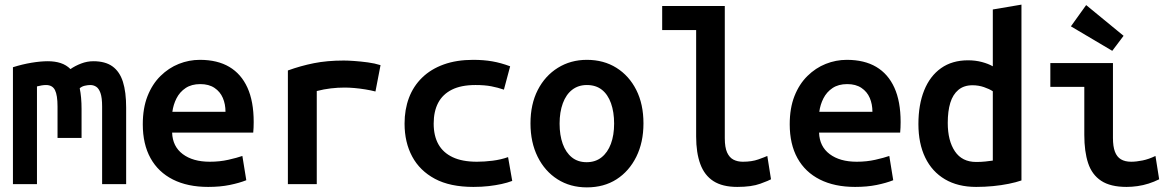

<svg xmlns="http://www.w3.org/2000/svg" viewBox="-20 -797 5080 831"><path d="M36 0V-506Q77 -519 116.5 -525.5Q156 -532 187 -532Q218 -532 242.5 -524Q267 -516 285 -498Q305 -512 331 -522Q357 -532 384 -532Q436 -532 467 -509.5Q498 -487 512 -443Q526 -399 526 -331V0H422V-336Q422 -374 415 -394Q408 -414 396.5 -421.5Q385 -429 371 -429Q360 -429 347 -426Q334 -423 325 -415Q329 -396 331 -373.5Q333 -351 333 -325V-200H229V-336Q229 -385 218 -407Q207 -429 179 -429Q171 -429 161 -427.5Q151 -426 140 -423V0Z M881 12Q792 12 728.5 -20Q665 -52 631.5 -112.5Q598 -173 598 -259Q598 -329 618.5 -381Q639 -433 674.5 -468Q710 -503 754 -520.5Q798 -538 845 -538Q921 -538 972.5 -507.5Q1024 -477 1051 -417.5Q1078 -358 1078 -269Q1078 -258 1077.5 -245Q1077 -232 1076 -223H725Q727 -163 771 -130Q815 -97 888 -97Q931 -97 968.5 -105.5Q1006 -114 1029 -122L1046 -17Q1016 -5 974.5 3.5Q933 12 881 12ZM726 -313H956Q956 -346 944.5 -373Q933 -400 908.5 -416.5Q884 -433 847 -433Q809 -433 783.5 -416Q758 -399 744 -371.5Q730 -344 726 -313Z M1226 0V-492Q1281 -512 1338.5 -523.5Q1396 -535 1468 -535Q1486 -535 1514 -533Q1542 -531 1572 -527Q1602 -523 1627 -515L1605 -401Q1586 -406 1561.5 -410Q1537 -414 1514 -416Q1491 -418 1472 -418Q1442 -418 1412 -414.5Q1382 -411 1351 -403V0Z M2029 12Q1928 12 1862.5 -23Q1797 -58 1764 -119.5Q1731 -181 1731 -262Q1731 -323 1750 -373.5Q1769 -424 1807 -461Q1845 -498 1900.5 -518Q1956 -538 2028 -538Q2073 -538 2110.5 -531.5Q2148 -525 2188 -510L2161 -409Q2135 -418 2106.5 -423.5Q2078 -429 2038 -429Q1976 -429 1936 -409Q1896 -389 1876.5 -352Q1857 -315 1857 -262Q1857 -209 1877.5 -172.5Q1898 -136 1939.5 -116.5Q1981 -97 2044 -97Q2077 -97 2112.5 -101.5Q2148 -106 2179 -117L2197 -14Q2176 -6 2150.5 -0.5Q2125 5 2095 8.5Q2065 12 2029 12Z M2520 14Q2448 14 2393 -21Q2338 -56 2307 -118.5Q2276 -181 2276 -263Q2276 -346 2307.5 -407.5Q2339 -469 2394.5 -503.5Q2450 -538 2520 -538Q2593 -538 2648 -503.5Q2703 -469 2734 -407.5Q2765 -346 2765 -263Q2765 -181 2734 -118.5Q2703 -56 2648.5 -21Q2594 14 2520 14ZM2519 -95Q2557 -95 2583.5 -116Q2610 -137 2624 -174.5Q2638 -212 2638 -262Q2638 -312 2624.5 -350Q2611 -388 2585 -408.5Q2559 -429 2520 -429Q2483 -429 2456.5 -408.5Q2430 -388 2416 -350Q2402 -312 2402 -262Q2402 -212 2415.5 -174.5Q2429 -137 2455 -116Q2481 -95 2519 -95Z M3171 12Q3107 12 3068 -13Q3029 -38 3011 -87Q2993 -136 2993 -206V-667H2846V-771H3117V-199Q3117 -159 3127 -137Q3137 -115 3154.5 -106Q3172 -97 3195 -97Q3234 -97 3262 -107Q3290 -117 3301 -122L3317 -21Q3309 -16 3271 -2Q3233 12 3171 12Z M3681 12Q3592 12 3528.5 -20Q3465 -52 3431.5 -112.5Q3398 -173 3398 -259Q3398 -329 3418.5 -381Q3439 -433 3474.5 -468Q3510 -503 3554 -520.5Q3598 -538 3645 -538Q3721 -538 3772.5 -507.5Q3824 -477 3851 -417.5Q3878 -358 3878 -269Q3878 -258 3877.5 -245Q3877 -232 3876 -223H3525Q3527 -163 3571 -130Q3615 -97 3688 -97Q3731 -97 3768.5 -105.5Q3806 -114 3829 -122L3846 -17Q3816 -5 3774.5 3.5Q3733 12 3681 12ZM3526 -313H3756Q3756 -346 3744.5 -373Q3733 -400 3708.5 -416.5Q3684 -433 3647 -433Q3609 -433 3583.5 -416Q3558 -399 3544 -371.5Q3530 -344 3526 -313Z M4205 12Q4126 12 4070 -21Q4014 -54 3984.5 -115Q3955 -176 3955 -260Q3955 -344 3980 -406Q4005 -468 4053 -502Q4101 -536 4170 -536Q4202 -536 4230 -528.5Q4258 -521 4277 -510V-756L4401 -777V-16Q4378 -8 4346 -1.5Q4314 5 4278 8.5Q4242 12 4205 12ZM4205 -96Q4227 -96 4245 -98Q4263 -100 4277 -102V-402Q4262 -412 4238.5 -420Q4215 -428 4189 -428Q4152 -428 4128 -408Q4104 -388 4093 -352Q4082 -316 4082 -265Q4082 -188 4113 -142Q4144 -96 4205 -96Z M4856 12Q4786 12 4746 -14.5Q4706 -41 4689.5 -91Q4673 -141 4673 -213V-421H4526V-524H4797V-200Q4797 -163 4805.5 -140.5Q4814 -118 4831.5 -107.5Q4849 -97 4876 -97Q4898 -97 4925 -102.5Q4952 -108 4981 -122L4997 -21Q4975 -10 4951.5 -2.5Q4928 5 4903.5 8.5Q4879 12 4856 12ZM4794 -577 4615 -683 4681 -775 4843 -642Z"/></svg>

Font: Ubuntu Sans Mono SemiBold
Style: Regular
Weight: 600
Monospace: yes
Designer: Dalton Maag Ltd
Foundry: Dalton Maag Ltd
Version: Version 1.006